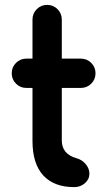

<svg xmlns="http://www.w3.org/2000/svg" viewBox="-20 -744 437 786"><path d="M233 -384V-169Q233 -113 294 -96Q316 -90 331 -72Q346 -54 346 -33Q346 -10 327.5 6Q309 22 284 22Q201 22 157 -26Q113 -74 113 -167V-384H88Q63 -384 45.5 -401.5Q28 -419 28 -444Q28 -469 45.5 -486.5Q63 -504 88 -504H113V-664Q113 -689 130.5 -706.5Q148 -724 173 -724Q198 -724 215.5 -706.5Q233 -689 233 -664V-504H311Q336 -504 353.5 -486.5Q371 -469 371 -444Q371 -419 353.5 -401.5Q336 -384 311 -384Z"/></svg>

Font: Tsukimi Rounded
Style: Bold
Weight: 700
Designer: Takashi Funayama
Foundry: Takashi Funayama
Version: Version 1.032; ttfautohint (v1.8.3)